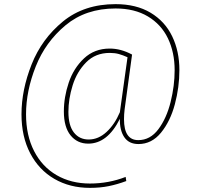

<svg xmlns="http://www.w3.org/2000/svg" viewBox="-20 -712 970 929"><path d="M848 -373Q848 -290 826 -207.5Q804 -125 759 -70Q714 -15 650 -15Q604 -15 581.5 -48Q559 -81 560 -137Q500 -17 407 -17Q354 -17 321.5 -57Q289 -97 289 -173Q289 -242 312.5 -312Q336 -382 386.5 -429.5Q437 -477 511 -477Q565 -477 619 -448L583 -183Q580 -159 580 -135Q580 -34 649 -34Q707 -34 746.5 -87Q786 -140 805.5 -218.5Q825 -297 825 -372Q825 -459 792.5 -526.5Q760 -594 695.5 -632.5Q631 -671 539 -671Q395 -671 297.5 -590Q200 -509 153 -390.5Q106 -272 106 -159Q106 -57 145 19Q184 95 254 135.5Q324 176 415 176Q506 176 588 144L591 164Q548 180 506.5 188.5Q465 197 415 197Q318 197 243 153.5Q168 110 126 29.5Q84 -51 84 -159Q84 -277 133 -400.5Q182 -524 284.5 -608Q387 -692 539 -692Q639 -692 708.5 -650.5Q778 -609 813 -536.5Q848 -464 848 -373ZM560 -169 597 -435Q575 -445 555.5 -450.5Q536 -456 511 -456Q442 -456 397 -410.5Q352 -365 331.5 -299Q311 -233 311 -171Q311 -105 337.5 -71Q364 -37 409 -37Q456 -37 495.5 -73.5Q535 -110 560 -169Z"/></svg>

Font: Fira Sans Condensed Thin
Style: Italic
Weight: 250
Width: 3
Italic angle: -8°
Designer: Carrois Corporate & Edenspiekermann AG
Foundry: Carrois Corporate GbR & Edenspiekermann AG
Version: Version 4.203